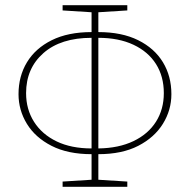

<svg xmlns="http://www.w3.org/2000/svg" viewBox="-20 -706 728 736"><path d="M80 -349Q80 -287 110.5 -239Q141 -191 197 -164Q253 -137 331 -137V-561Q213 -561 146.5 -502.5Q80 -444 80 -349ZM608 -349Q608 -413 578 -460.5Q548 -508 491.5 -534.5Q435 -561 357 -561V-137Q435 -138 491.5 -165Q548 -192 578 -239.5Q608 -287 608 -349ZM220 10V-10L331 -17V-115Q240 -115 177.5 -147Q115 -179 83 -231.5Q51 -284 51 -345Q51 -414 83.5 -467.5Q116 -521 178.5 -552Q241 -583 331 -583V-659L220 -666V-686H468V-666L357 -659V-583Q447 -583 509.5 -552Q572 -521 604.5 -467.5Q637 -414 637 -345Q637 -284 604.5 -231.5Q572 -179 510 -147Q448 -115 357 -115V-17L468 -10V10Z"/></svg>

Font: Source Serif 4 ExtraLight
Style: Regular
Weight: 200
Designer: Frank Grießhammer
Foundry: Adobe
Version: Version 4.005;hotconv 1.1.0;makeotfexe 2.6.0